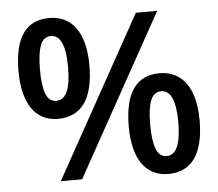

<svg xmlns="http://www.w3.org/2000/svg" viewBox="-52 -782 966 850"><g transform="rotate(-5 431.0 -357.0)"><path d="M356 -501C356 -644 298.8 -724.1 196.8 -724.1C92.8 -724.1 41 -649.9 41 -501C41 -356.4 97.7 -275.9 196.8 -275.9C301.8 -275.9 356 -351.1 356 -501ZM581.1 -713.9 185.1 0H279.8L675.8 -713.9ZM136.2 -500C136.2 -548.3 141.1 -584.5 150.4 -608.4C159.7 -632.3 175.3 -644 196.8 -644C239.7 -644 261.2 -596.2 261.2 -500C261.2 -403.8 239.7 -356 196.8 -356C175.3 -356 159.7 -367.7 150.4 -391.6C141.1 -415.5 136.2 -451.7 136.2 -500ZM820.8 -214.8C820.8 -358.9 762.2 -438 662.1 -438C558.1 -438 505.9 -363.8 505.9 -214.8C505.9 -69.8 563 9.8 662.1 9.8C765.6 9.8 820.8 -64.9 820.8 -214.8ZM601.1 -214.8C601.1 -263.2 606 -299.3 615.7 -322.8C625 -346.2 640.6 -357.9 662.1 -357.9C704.6 -357.9 726.1 -310.1 726.1 -214.8C726.1 -118.2 704.6 -69.8 662.1 -69.8C640.6 -69.8 625 -82 615.7 -106C606 -129.9 601.1 -166.5 601.1 -214.8Z"/></g></svg>

Font: Open Sans 600
Style: Regular
Weight: 600
Foundry: Ascender Corporation
Version: Version 1.100;PS 001.100;hotconv 1.0.88;makeotf.lib2.5.64775